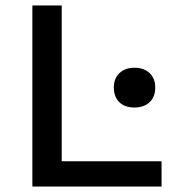

<svg xmlns="http://www.w3.org/2000/svg" viewBox="-20 -680 666 700"><path d="M205 -92H569V0H98V-660H205ZM470 -433Q505 -433 525.5 -413.5Q546 -394 546 -361Q546 -327 525.5 -307.5Q505 -288 470 -288Q435 -288 415 -307.5Q395 -327 395 -361Q395 -394 415.5 -413.5Q436 -433 470 -433Z"/></svg>

Font: Elaine Sans Medium
Style: Regular
Weight: 500
Designer: Wei Huang
Foundry: Wei Huang
Version: Version 2.001;December 24, 2019;FontCreator 12.0.0.2547 64-b